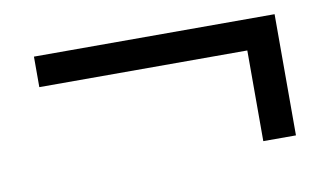

<svg xmlns="http://www.w3.org/2000/svg" viewBox="-43 -478 755 440"><g transform="rotate(-10 335.0 -258.0)"><path d="M539 -117V-328H55V-399H615V-117Z"/></g></svg>

Font: Lexend Light
Style: Regular
Weight: 300
Designer: Bonnie Shaver-Troup, Thomas Jockin
Foundry: Lexend
Version: Version 1.007; ttfautohint (v1.8.3)